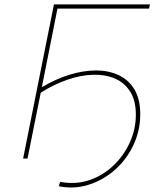

<svg xmlns="http://www.w3.org/2000/svg" viewBox="-20 -720 739 872"><path d="M85 0 225 -700H661L657 -681H241L170 -324Q232 -361 295.5 -380.5Q359 -400 416.5 -400Q474 -400 519.5 -378.5Q565 -357 591 -313Q617 -269 617 -201Q617 -128 586.5 -62.5Q556 3 503.5 50Q451 97 384.5 118.5Q318 140 247 126L253 106Q324 119 386 98Q448 77 495.5 31.5Q543 -14 570 -74Q597 -134 597 -199Q597 -263 571.5 -303.5Q546 -344 502.5 -363Q459 -382 403 -380.5Q347 -379 286 -358Q225 -337 165 -299L105 0Z"/></svg>

Font: Montserrat Thin
Style: Italic
Weight: 100
Italic angle: -11.3°
Designer: Julieta Ulanovsky
Foundry: Julieta Ulanovsky
Version: Version 9.000; ttfautohint (v1.8.4.7-5d5b)